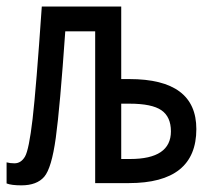

<svg xmlns="http://www.w3.org/2000/svg" viewBox="-20 -556 640 583"><path d="M348.1 -315.9H373Q576.2 -315.9 576.2 -164.1Q576.2 0 371.1 0H269V-460.9H178.2Q162.1 -229.5 149.4 -137.5Q136.7 -45.4 114.3 -19.3Q91.8 6.8 44.9 6.8Q14.6 6.8 0 1V-63Q10.7 -60.1 23.9 -60.1Q43.9 -60.1 55.9 -80.6Q67.9 -101.1 78.9 -194.3Q89.8 -287.6 106.9 -536.1H348.1ZM348.1 -241.2V-73.2H375Q499 -73.2 499 -157.2Q499 -201.2 470.2 -221.2Q441.4 -241.2 373 -241.2Z"/></svg>

Font: WenQuanYi Micro Hei Mono
Style: Regular
Weight: 400
Foundry: Ascender Corporation
Version: Version 0.2.0-beta